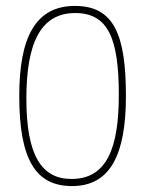

<svg xmlns="http://www.w3.org/2000/svg" viewBox="-20 -620 490 648"><path d="M45 -296C45 -82 100 8 223 8C353 8 405 -99 405 -296C405 -504 364 -600 233 -600C98 -600 45 -491 45 -296ZM69 -287C69 -473 116 -576 234 -576C346 -576 381 -488 381 -300C381 -119 340 -16 221 -16C120 -16 69 -96 69 -287Z"/></svg>

Font: Yanone Kaffeesatz Extra Light
Style: Regular
Weight: 200
Designer: Yanone (Cyrillic: Daniel Pouzeot & Huerta Tipografica)
Foundry: Yanone
Version: Version 1.100;PS 001.100;hotconv 1.0.70;makeotf.lib2.5.58329